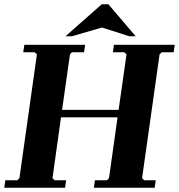

<svg xmlns="http://www.w3.org/2000/svg" viewBox="-23 -880 839 900"><path d="M511 -670H796L791 -635H735L725 -625L643 -45L653 -35H707L702 0H417L422 -35H478L488 -45L528 -330H263L223 -45L233 -35H287L282 0H-3L2 -35H58L68 -45L150 -625L140 -635H86L91 -670H376L371 -635H314L305 -625L268 -365H533L570 -625L560 -635H506ZM583 -710 455 -751 314 -710H284L454 -860H485L613 -710Z"/></svg>

Font: Brygada 1918
Style: Bold Italic
Weight: 700
Italic angle: -8°
Designer: Mateusz Machalski | Borys Kosmynka | Przemek Hoffer
Foundry: NIEPODLEGLA 2018
Version: Version 3.006